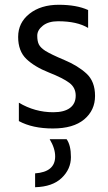

<svg xmlns="http://www.w3.org/2000/svg" viewBox="-20 -532 452 804"><path d="M259 51Q277 76 277 126Q277 176 238.5 213Q200 250 127 252V194Q211 188 211 123Q211 89 188 51ZM59 -25V-102Q126 -62 203 -62Q249 -62 273 -80Q297 -98 297 -131.5Q297 -165 270.5 -185Q244 -205 184.5 -228.5Q125 -252 90.5 -285Q56 -318 56 -377.5Q56 -437 103.5 -474.5Q151 -512 226 -512Q301 -512 349 -490V-415Q303 -443 223 -443Q183 -443 159.5 -424.5Q136 -406 136 -382.5Q136 -359 143 -345.5Q150 -332 170 -319Q194 -304 250 -280.5Q306 -257 342 -224Q378 -191 378 -130.5Q378 -70 332.5 -32Q287 6 201.5 6Q116 6 59 -25Z"/></svg>

Font: Hind Colombo
Style: Regular
Weight: 400
Designer: Jyotish Sonowal, Aditi Pimprikar
Foundry: Indian Type Foundry
Version: Version 1.000;PS 1.0;hotconv 1.0.86;makeotf.lib2.5.63406; tt